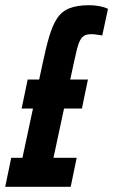

<svg xmlns="http://www.w3.org/2000/svg" viewBox="-35 -716 434 736"><path d="M-15 0 8 -111H51L128 -471Q141 -533 153.5 -575.5Q166 -618 183.5 -645Q201 -672 230.5 -684Q260 -696 307 -696Q325 -696 339.5 -693.5Q354 -691 364 -688Q374 -685 379 -682L357 -580Q354 -581 347.5 -581.5Q341 -582 333.5 -583.5Q326 -585 316 -585Q299 -585 289.5 -580Q280 -575 273 -563Q266 -551 260.5 -529.5Q255 -508 248 -475L170 -111H259L236 0ZM48 -300 71 -411H302L279 -300Z"/></svg>

Font: Saira UltraCondensed ExtraBold
Style: Italic
Weight: 800
Width: 1
Italic angle: -12°
Designer: Hector Gatti with collaboration of the Omnibus-Type team
Foundry: Omnibus-Type
Version: Version 1.101